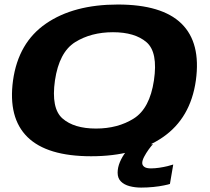

<svg xmlns="http://www.w3.org/2000/svg" viewBox="-20 -702 952 870"><path d="M393 6Q593 6 718.2 -80.5Q843.5 -167 867.5 -337.5Q891 -508 802.5 -594.8Q714 -681.5 514 -681.5Q314 -681.5 188.5 -595.2Q63 -509 39 -337.5Q16 -168 104.5 -81Q193 6 393 6ZM415 -119.5Q315.5 -119.5 263.2 -165.2Q211 -211 229 -337.5Q248 -465.5 320.2 -510.8Q392.5 -556 492 -556Q591 -556 643.8 -510.8Q696.5 -465.5 677.5 -337.5Q658.5 -210.5 586.2 -165Q514 -119.5 415 -119.5ZM619.5 148Q648 148 675 145.2Q702 142.5 722.5 138.2Q743 134 750 131.5L765 43.5Q756.5 46.5 739.2 50.8Q722 55 702 58Q682 61 664 61Q643 61 633.8 54Q624.5 47 624.5 36.5Q624.5 25 633.2 8.2Q642 -8.5 653.5 -24.5Q665 -40.5 673 -48.5H582.5Q566 -34.5 549.8 -13.2Q533.5 8 523.2 32.5Q513 57 513 80.5Q513 105.5 527.8 120.2Q542.5 135 567 141.5Q591.5 148 619.5 148Z"/></svg>

Font: Anybody Expanded
Style: Bold Italic
Weight: 700
Width: 7
Italic angle: -10°
Version: Version 1.113;gftools[0.9.25]